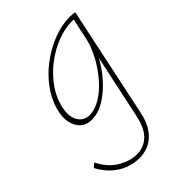

<svg xmlns="http://www.w3.org/2000/svg" viewBox="-241 -511 900 900"><g transform="rotate(-45 209.5 -61.0)"><path d="M148 289Q113 289 78.5 276.5Q44 264 14 237Q-16 210 -37 170L-17 153Q13 213 60 240.5Q107 268 152 268Q198 268 230.5 237Q263 206 277 139L356 -231L382 -277Q372 -229 345.5 -179.5Q319 -130 281.5 -88.5Q244 -47 201.5 -21.5Q159 4 117 4Q68 4 45 -35.5Q22 -75 33 -129Q45 -189 81.5 -240.5Q118 -292 168.5 -330Q219 -368 275.5 -389.5Q332 -411 385 -411Q395 -411 403.5 -410Q412 -409 418 -408L302 141Q294 180 279 208Q264 236 244 254Q224 272 199.5 280.5Q175 289 148 289ZM125 -19Q162 -19 200.5 -43Q239 -67 272.5 -106Q306 -145 330.5 -190.5Q355 -236 365 -278L391 -399L401 -386Q395 -388 390 -388.5Q385 -389 376 -389Q330 -389 279.5 -369.5Q229 -350 183 -315Q137 -280 103.5 -232.5Q70 -185 59 -129Q50 -80 69 -49.5Q88 -19 125 -19Z"/></g></svg>

Font: Ysabeau Infant Thin
Style: Italic
Weight: 250
Italic angle: -12°
Designer: Christian Thalmann (Catharsis Fonts)
Version: Version 2.001;gftools[0.9.30]; featfreeze: ss01,ss02,lnum